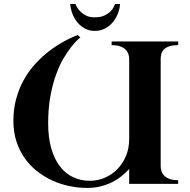

<svg xmlns="http://www.w3.org/2000/svg" viewBox="-20 -904 935 944"><path d="M528.8 -700.2H856V-682.1Q829.6 -682.1 812.7 -676.5Q795.9 -670.9 786.4 -661.4Q776.9 -651.9 773.4 -639.6Q770 -627.4 770 -613.8V-85.9Q770 -76.2 773.2 -64.5Q776.4 -52.7 785.4 -42.5Q794.4 -32.2 811.3 -25.1Q828.1 -18.1 856 -18.1V0H615.2V-73.2Q597.7 -54.2 576.7 -37.4Q555.7 -20.5 530 -7.8Q504.4 4.9 474.1 12.5Q443.8 20 408.2 20Q364.3 20 320.3 10.7Q276.4 1.5 236.1 -17.1Q195.8 -35.6 161.1 -63.2Q126.5 -90.8 100.8 -127.2Q75.2 -163.6 60.5 -209.2Q45.9 -254.9 45.9 -309.1Q45.9 -367.7 59.3 -417.2Q72.8 -466.8 95 -507.6Q117.2 -548.3 145.5 -580.8Q173.8 -613.3 203.6 -638.2Q273.4 -696.8 361.8 -731.9L375 -720.2Q373 -718.8 360.8 -707.5Q348.6 -696.3 331.1 -674.3Q313.5 -652.3 293.5 -618.9Q273.4 -585.4 256.3 -539.1Q239.3 -492.7 228 -432.6Q216.8 -372.6 216.8 -297.9Q216.8 -227.1 232.2 -174.1Q247.6 -121.1 274.9 -85.7Q302.2 -50.3 339.6 -32.7Q377 -15.1 420.9 -15.1Q460.4 -15.1 495.6 -30.3Q530.8 -45.4 557.4 -72.8Q584 -100.1 599.6 -137.9Q615.2 -175.8 615.2 -221.2V-613.8Q615.2 -623.5 612.1 -635.5Q608.9 -647.5 599.9 -657.7Q590.8 -668 573.7 -675Q556.6 -682.1 528.8 -682.1ZM570.3 -884.3Q568.4 -858.4 558.6 -834.7Q548.8 -811 532.7 -792.5Q516.6 -773.9 494.6 -762.9Q472.7 -752 446.3 -752Q419.9 -752 398.4 -763.2Q377 -774.4 361.3 -793.2Q345.7 -812 336.4 -835.7Q327.1 -859.4 325.2 -884.3H351.1Q358.4 -865.7 371.1 -851.6Q382.3 -838.9 400.4 -828.9Q418.5 -818.8 446.3 -818.8Q477.1 -818.8 496.1 -828.9Q515.1 -838.9 526.4 -851.6Q539.1 -865.7 545.4 -884.3Z"/></svg>

Font: Uncial Antiqua
Style: Regular
Weight: 400
Version: Version 1.000